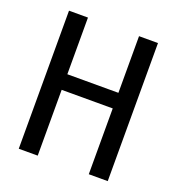

<svg xmlns="http://www.w3.org/2000/svg" viewBox="-114 -697 728 790"><g transform="rotate(20 250.0 -302.0)"><path d="M54.7 -604.5H137.7V-356.4H361.3V-604.5H444.3V0H361.3V-288.1H137.7V0H54.7Z"/></g></svg>

Font: BabelStone Xiangqi Colour
Style: Regular
Weight: 400
Designer: Andrew West
Foundry: BabelStone
Version: Version 11.001 November 01, 2021